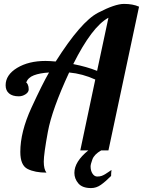

<svg xmlns="http://www.w3.org/2000/svg" viewBox="-20 -770 732 983"><path d="M355 -441.9Q423.3 -428.7 477.1 -407.2L535.2 -679.2Q450.7 -633.3 355 -441.9ZM217.8 113.8Q159.2 113.8 121.6 95.2Q84 76.7 84 7.8Q84 -94.7 140.9 -218.3Q197.8 -341.8 231 -398.9Q183.6 -396 153.6 -384.5Q123.5 -373 113.8 -347.2Q117.7 -347.2 122.3 -337.2Q127 -327.1 127 -312.5Q127 -297.9 110.8 -287.4Q94.7 -276.9 76.2 -276.9Q43.9 -276.9 26.4 -291.7Q8.8 -306.6 8.8 -333.5Q8.8 -386.7 67.6 -422.4Q126.5 -458 212.9 -458Q233.4 -458 265.1 -455.1Q394.5 -659.2 481.7 -704.6Q568.8 -750 614.7 -750Q660.6 -750 691.9 -735.8L535.2 0H498Q462.4 20.5 453.1 45.9Q443.8 71.3 443.8 82Q443.8 104 453.6 118.9Q463.4 133.8 477.5 133.8Q491.7 133.8 500.7 130.4Q509.8 127 518.3 121.8Q526.9 116.7 535.2 110.8Q543.5 105 550.8 100.1Q548.8 117.7 548.8 130.9Q519.5 160.2 496.3 176.5Q473.1 192.9 446.3 192.9Q401.4 192.9 381.1 168.9Q360.8 145 360.8 115.2Q360.8 57.6 432.1 0H391.1L467.8 -362.8Q402.8 -392.6 334 -398.9Q246.1 -209.5 225.1 -95.2Q204.1 19 204.1 57.6Q204.1 96.2 217.8 113.8Z"/></svg>

Font: Lobster-Regular
Style: Regular
Weight: 400
Designer: Pablo Impallari
Foundry: Pablo Impallari
Version: Version 1.007; ttfautohint (v1.1) -l 8 -r 50 -G 50 -x 14 -D 